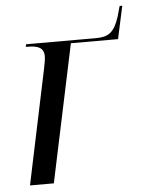

<svg xmlns="http://www.w3.org/2000/svg" viewBox="-49 -690 543 730"><g transform="rotate(-5 222.5 -325.0)"><path d="M128 -438 36 0H127L238 -525H418L445 -650H435L424 -611C405 -551 382 -536 335 -536H68L66 -526H74C111 -526 135 -518 135 -484C135 -476 132 -456 128 -438Z"/></g></svg>

Font: Noto Serif Display SemiCondensed
Style: Italic
Weight: 400
Width: 4
Italic angle: -12°
Designer: Monotype Design Team
Foundry: Monotype Imaging Inc.
Version: Version 2.009